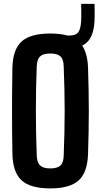

<svg xmlns="http://www.w3.org/2000/svg" viewBox="-20 -986 532 1014"><path d="M245.5 9Q140.5 9 94 -33.5Q47.5 -76 45.5 -174Q44.5 -236 44 -291.8Q43.5 -347.5 43.5 -401Q43.5 -454.5 44 -510Q44.5 -565.5 45.5 -626.5Q47.5 -724.5 94 -766.8Q140.5 -809 245.5 -809Q349.5 -809 395.8 -766.8Q442 -724.5 445 -626.5Q447 -565.5 448 -510Q449 -454.5 449 -400.5Q449 -346.5 448 -291Q447 -235.5 445 -174Q442 -76 395.8 -33.5Q349.5 9 245.5 9ZM245.5 -96.5Q283.5 -96.5 299.8 -112.5Q316 -128.5 316.5 -166.5Q319 -228 320.2 -285.8Q321.5 -343.5 321.5 -400.2Q321.5 -457 320.2 -515Q319 -573 316.5 -634Q316 -672 299.8 -687.8Q283.5 -703.5 245.5 -703.5Q208 -703.5 191.5 -687.8Q175 -672 174 -634Q171.5 -573.5 170.5 -515.8Q169.5 -458 169.5 -401.2Q169.5 -344.5 170.5 -286.5Q171.5 -228.5 174 -166.5Q175 -128.5 191.5 -112.5Q208 -96.5 245.5 -96.5ZM351.5 -733.5Q348 -733.5 342.5 -733.8Q337 -734 329 -735.5V-798.5Q339 -798.5 343.5 -798.5Q348 -798.5 351.5 -798.5Q381 -799 393.5 -816Q406 -833 408.5 -873.5Q409 -883 409.2 -901.2Q409.5 -919.5 409.2 -937.8Q409 -956 408.5 -965.5H479Q479.5 -956 479.8 -937.8Q480 -919.5 479.8 -901.2Q479.5 -883 479 -873.5Q475 -801.5 444.2 -767.5Q413.5 -733.5 351.5 -733.5Z"/></svg>

Font: Big Shoulders
Style: Bold
Weight: 700
Designer: Patric King
Foundry: XO Type Co
Version: Version 2.002